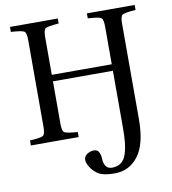

<svg xmlns="http://www.w3.org/2000/svg" viewBox="-98 -777 989 1104"><g transform="rotate(-10 396.5 -225.0)"><path d="M35 0V-29Q101 -33 113 -42Q125 -51 125 -93V-599Q125 -641 113 -650Q101 -659 35 -663V-692H314V-663Q249 -658 236.5 -649.5Q224 -641 224 -599V-379H574V-599Q574 -641 562 -650Q550 -659 484 -663V-692H763V-663Q698 -658 685.5 -649.5Q673 -641 673 -599V-40Q673 104 620.5 173Q568 242 483 242Q412 242 382 220Q358 203 343 178.5Q328 154 328 137Q328 115 347 103Q366 91 386 91Q408 91 416.5 109Q425 127 425 149Q425 171 436.5 189Q448 207 473 207Q505 207 526 191Q547 175 557 143Q567 111 570.5 76.5Q574 42 574 -10V-341H224V-93Q224 -51 236.5 -42.5Q249 -34 314 -29V0Z"/></g></svg>

Font: Linguistics Pro
Style: Regular
Weight: 400
Designer: Stefan Peev, Context Ltd
Foundry: Stefan Peev, Context Ltd
Version: Version 001.000